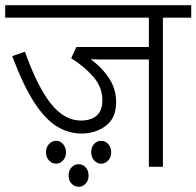

<svg xmlns="http://www.w3.org/2000/svg" viewBox="-20 -642 756 739"><path d="M607 -574V0H553V-413H390Q352 -413 329 -414Q373 -382 400 -340.5Q427 -299 427 -249Q427 -187 387 -157.5Q347 -128 294 -128Q243 -128 198 -156Q153 -184 111 -249Q69 -314 27 -426L76 -443Q124 -308 176 -243Q228 -178 291 -178Q330 -178 352 -197Q374 -216 374 -256Q374 -306 339.5 -346Q305 -386 254 -418L274 -461H553V-574H0V-622H716V-574ZM331 -56Q331 -75 342 -87.5Q353 -100 369 -100Q386 -100 397 -87Q408 -74 408 -56Q408 -37 396.5 -24.5Q385 -12 369 -12Q354 -12 342.5 -24.5Q331 -37 331 -56ZM157 -56Q157 -75 168.5 -87.5Q180 -100 196 -100Q212 -100 223 -87Q234 -74 234 -56Q234 -37 222.5 -24.5Q211 -12 196 -12Q180 -12 168.5 -24.5Q157 -37 157 -56ZM244 34Q244 15 255 2.5Q266 -10 283 -10Q299 -10 310 2.5Q321 15 321 34Q321 53 309.5 65Q298 77 283 77Q267 77 255.5 65Q244 53 244 34Z"/></svg>

Font: Noto Sans Light
Style: Italic
Weight: 300
Italic angle: -12°
Designer: Monotype Design Team
Foundry: Monotype Imaging Inc.
Version: Version 2.013; ttfautohint (v1.8.4.7-5d5b)